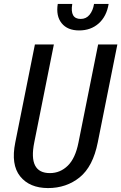

<svg xmlns="http://www.w3.org/2000/svg" viewBox="-20 -934 609 964"><path d="M220.7 10.3Q127.9 9.8 81.1 -48.8Q34.2 -107.4 56.6 -218.3L155.3 -710.9H250.5L151.9 -218.3Q121.1 -64.9 230.5 -64.9Q282.2 -64.9 320.3 -102.1Q358.4 -139.2 374 -218.3L472.7 -710.9H569.3L470.7 -218.3Q446.8 -98.1 380.4 -43.9Q313.5 10.3 220.7 10.3ZM270 -914.1H342.8Q330.1 -838.9 385.3 -838.9Q412.6 -838.9 429.7 -859.9Q446.8 -880.9 452.1 -914.1H525.4Q515.1 -851.6 475.6 -816.4Q436 -781.2 377.4 -781.2Q318.8 -781.2 289.6 -817.4Q260.3 -853.5 270 -914.1Z"/></svg>

Font: RobotoCondensed-Italic
Style: Italic
Weight: 400
Designer: Google
Version: Version 1.200311; 2013